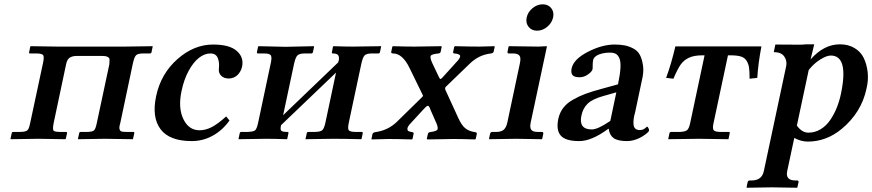

<svg xmlns="http://www.w3.org/2000/svg" viewBox="-20 -653 4098 902"><path d="M181.2 -353Q188.5 -384.8 183.1 -393.3Q177.7 -401.9 150.4 -401.9H120.6Q115.7 -401.9 116.7 -407.2L122.1 -434.1L124.5 -436L252.4 -434.1H344.2H470.2H564.5L696.8 -436L697.3 -434.1L691.9 -408.2Q690.4 -402.3 685.5 -401.9H654.3Q627.9 -401.9 619.4 -393.6Q610.8 -385.3 604 -354L544.9 -74.2Q539.1 -55.7 541.5 -46.6Q543.9 -37.6 550.5 -35.4Q557.1 -33.2 576.2 -33.2H606.9Q611.8 -33.2 610.8 -26.9L605 -1L604 1L472.2 -1L347.7 1L346.2 -1L352.1 -27.8Q353 -32.7 358.9 -33.2H385.3Q413.1 -33.2 421.1 -40Q429.2 -46.9 434.6 -74.2L493.7 -351.1Q494.6 -364.7 494.6 -372.6Q494.6 -380.4 487.8 -384.3Q481 -388.2 475.6 -389.2Q470.2 -390.1 460.9 -390.1H339.8Q320.3 -390.1 307.9 -382.3Q295.4 -374.5 290.5 -351.1L231.9 -74.2Q226.6 -45.9 231.4 -39.6Q236.3 -33.2 263.2 -33.2H290Q295.9 -33.2 294.9 -26.9L289.1 -1L286.6 1L159.2 -1L30.8 1L29.3 -1L35.2 -27.8Q36.1 -32.7 42 -33.2H71.8Q91.3 -33.2 100.3 -36.4Q109.4 -39.6 113.5 -47.4Q117.7 -55.2 121.6 -74.2Z M1058.1 -86.9Q1025.4 -41 979.5 -15.6Q933.6 9.8 880.9 9.8Q776.4 9.8 734.4 -45.9Q692.4 -101.6 713.4 -201.2Q735.8 -306.6 813.5 -375.2Q891.1 -443.8 981 -443.8Q1058.1 -443.8 1092.3 -413.8Q1126.5 -383.8 1117.2 -339.8Q1114.7 -328.1 1109.1 -318.1Q1103.5 -308.1 1095.7 -300.5Q1087.9 -293 1077.4 -288.6Q1066.9 -284.2 1055.2 -284.2Q1031.7 -284.2 1018.8 -297.4Q1005.9 -310.5 1008.3 -331.1Q1011.7 -359.9 1002.9 -380.9Q994.1 -401.9 968.3 -401.9Q941.4 -401.9 915 -381.6Q888.7 -361.3 866.5 -320.6Q844.2 -279.8 833 -226.1Q815.9 -146.5 841.3 -93.8Q866.7 -41 917.5 -41Q945.8 -41 974.4 -55.7Q1002.9 -70.3 1042.5 -106Z M1321.3 -433.1 1454.1 -436 1455.6 -434.1 1450.2 -408.2Q1448.7 -402.3 1442.9 -401.9H1412.6Q1385.7 -401.9 1376.7 -392.1Q1367.7 -382.3 1360.8 -350.1L1310.1 -111.8L1568.8 -359.9Q1575.2 -377.9 1570.8 -389.9Q1566.4 -401.9 1543.9 -401.9Q1538.1 -401.9 1539.1 -407.2L1544.4 -434.1L1546.9 -436Q1601.6 -434.1 1637.7 -434.1L1770 -436L1770.5 -434.1L1765.1 -408.2Q1763.7 -402.3 1757.8 -401.9H1728Q1701.2 -401.9 1692.4 -392.3Q1683.6 -382.8 1676.8 -350.1L1618.7 -77.1Q1612.8 -49.3 1618.2 -41.5Q1623.5 -33.7 1649.4 -33.2H1679.2Q1685.1 -33.2 1684.1 -26.9L1678.7 -1L1677.2 1Q1596.7 -1 1545.4 -1L1415 1L1415.5 -1L1421.4 -27.8Q1422.4 -32.7 1428.2 -33.2H1458.5Q1485.8 -33.7 1494.4 -41.7Q1502.9 -49.8 1508.8 -77.1L1558.6 -312L1300.3 -64.9Q1295.9 -45.4 1301 -39.3Q1306.2 -33.2 1330.6 -33.2Q1336.4 -33.2 1335 -26.9L1329.6 -1L1328.1 1Q1268.6 -1 1229.5 -1L1101.1 1L1100.6 -1L1106.4 -27.8Q1107.4 -32.7 1112.3 -33.2H1143.6Q1170.9 -34.2 1178.7 -41Q1186.5 -47.9 1192.4 -75.2L1250.5 -349.1Q1258.3 -380.9 1253.2 -391.4Q1248 -401.9 1221.7 -401.9H1191.9Q1186 -401.9 1187 -407.2L1192.4 -434.1L1195.8 -436Z M1908.7 -73.2Q1894.5 -58.1 1894 -48.8Q1893.6 -39.6 1899.2 -36.9Q1904.8 -34.2 1917 -32.2Q1924.8 -30.8 1922.9 -23.9L1918 0L1913.6 2Q1847.7 0 1805.2 0L1726.6 2L1725.1 0L1729.5 -22Q1731.4 -30.3 1742.7 -32.2Q1801.3 -40 1842.8 -79.1L1959 -192.9Q1965.8 -199.2 1966.8 -201.9Q1967.8 -204.6 1965.3 -208L1903.3 -335Q1870.6 -401.9 1826.2 -401.9Q1821.8 -401.9 1819.6 -403.6Q1817.4 -405.3 1817.9 -409.2L1823.2 -434.1L1826.7 -436Q1887.7 -434.1 1927.2 -434.1L2052.7 -436L2055.2 -434.1L2050.3 -410.2Q2048.8 -402.8 2040.5 -401.9Q2010.3 -398.9 2004.4 -392.1Q1998.5 -385.3 2009.3 -359.9L2042.5 -290Q2045.4 -284.2 2047.4 -282.7Q2049.3 -281.2 2051 -282.2Q2052.7 -283.2 2057.1 -287.1L2122.1 -358.9Q2143.1 -380.4 2141.8 -390.1Q2140.6 -399.9 2114.3 -401.9Q2107.4 -402.3 2108.9 -409.2L2113.8 -433.1L2117.7 -436Q2189 -434.1 2234.4 -434.1L2302.7 -436L2304.2 -434.1L2299.3 -411.1Q2297.9 -403.3 2286.6 -401.9Q2229 -395.5 2186 -353L2074.2 -245.1Q2068.8 -239.3 2072.8 -230L2132.8 -99.1Q2148.4 -64.5 2166 -50.3Q2183.6 -36.1 2211.9 -32.2Q2215.8 -31.7 2218.3 -29.8Q2220.7 -27.8 2220.2 -24.9L2214.8 0L2211.4 2Q2150.4 0 2110.8 0L1988.8 2L1984.9 0L1990.2 -23.9Q1991.7 -30.8 2000 -32.2Q2027.8 -36.1 2033.9 -42.7Q2040 -49.3 2031.2 -71.8L2002.9 -136.2Q1997.6 -151.4 1993.9 -154.5Q1990.2 -157.7 1984.6 -153.8Q1979 -149.9 1963.4 -132.8Z M2549.3 -434.1 2473.1 -77.1Q2468.3 -54.2 2475.6 -43.7Q2482.9 -33.2 2506.8 -33.2H2525.9Q2533.7 -33.2 2532.2 -23.9L2527.3 -1L2524.9 1Q2444.3 -1 2405.3 -1L2278.8 1L2277.3 -1L2282.2 -23.9Q2284.2 -32.7 2292 -33.2H2311Q2335 -33.2 2346.7 -43.7Q2358.4 -54.2 2363.3 -77.1L2422.9 -357.9Q2425.8 -372.1 2424.3 -381.8Q2422.9 -391.6 2414.3 -396.7Q2405.8 -401.9 2389.2 -401.9H2370.6Q2362.8 -401.9 2364.3 -410.2L2369.1 -434.1L2371.6 -436Q2474.1 -434.1 2510.3 -434.1L2547.9 -436ZM2463.1 -527.1Q2448.7 -545.4 2454.3 -571Q2460 -596.7 2481.9 -614.7Q2503.9 -632.8 2529.5 -632.8Q2555.2 -632.8 2569.6 -614.7Q2584 -596.7 2578.4 -571Q2572.8 -545.4 2550.8 -527.1Q2528.8 -508.8 2503.2 -508.8Q2477.5 -508.8 2463.1 -527.1Z M2837.9 -47.9Q2758.8 10.3 2700.7 9.8Q2636.7 9.8 2614.3 -16.1Q2591.8 -42 2603 -95.2Q2609.4 -124 2626 -146Q2642.6 -168 2671.1 -184.3Q2699.7 -200.7 2730.5 -212.2Q2761.2 -223.6 2807.1 -235.8L2883.3 -256.8Q2893.1 -303.2 2894.8 -333.5Q2896.5 -363.8 2889.9 -379.2Q2883.3 -394.5 2872.8 -400.1Q2862.3 -405.8 2845.2 -405.8Q2826.2 -405.8 2809.1 -401.9Q2792 -397.9 2780.5 -389.9Q2769 -381.8 2766.6 -371.1Q2764.2 -359.9 2764.4 -346.4Q2764.6 -333 2763.7 -328.1Q2761.2 -316.4 2742.2 -303.2Q2723.1 -290 2703.6 -290Q2677.7 -290 2669.4 -300.5Q2661.1 -311 2665.5 -332Q2674.8 -375 2741.7 -409.4Q2808.6 -443.8 2867.2 -443.8Q2894 -443.8 2915 -439.7Q2936 -435.5 2956.3 -424.6Q2976.6 -413.6 2986.6 -394Q2996.6 -374.5 3001 -344.2Q3005.4 -314 2994.6 -271L2963.9 -126Q2953.6 -91.3 2956.5 -66.7Q2959.5 -42 2985.8 -42Q3000 -42 3009.8 -50Q3019.5 -58.1 3020 -58.1Q3022.9 -58.1 3026.6 -50.5Q3030.3 -43 3028.8 -38.1Q3028.3 -36.1 3023.2 -31Q3018.1 -25.9 3008.1 -18.8Q2998 -11.7 2985.8 -5.4Q2973.6 1 2957.5 5.4Q2941.4 9.8 2925.8 9.8Q2882.3 9.8 2862.8 -4.2Q2843.3 -18.1 2839.8 -47.9ZM2847.2 -85 2875.5 -219.2 2814.9 -202.1Q2762.7 -187.5 2740.5 -165.8Q2718.3 -144 2711.4 -109.9Q2697.8 -44.9 2760.3 -44.9Q2788.6 -44.9 2847.2 -85Z M3412.1 -393.1H3399.9L3332 -74.2Q3326.7 -49.8 3332.5 -41.7Q3338.4 -33.7 3363.3 -33.2H3404.3Q3409.2 -33.2 3408.2 -26.9L3402.3 1L3262.7 -1L3119.1 1L3125 -26.9Q3126.5 -32.7 3132.3 -33.2H3173.3Q3199.2 -34.2 3208 -41.7Q3216.8 -49.3 3222.2 -74.2L3290 -393.1H3279.8Q3239.7 -393.1 3215.6 -381.3Q3191.4 -369.6 3177 -348.6Q3162.6 -327.6 3143.6 -283.2L3109.4 -287.1Q3134.8 -356.9 3152.8 -435.1H3557.1Q3542 -356.9 3537.6 -287.1L3501.5 -283.2Q3501.5 -316.9 3499 -335Q3496.6 -353 3487.3 -367.7Q3478 -382.3 3460.2 -387.7Q3442.4 -393.1 3412.1 -393.1Z M3779.3 -324.2 3723.6 -63Q3747.1 -29.8 3777.8 -29.8Q3809.1 -29.8 3835.4 -45.9Q3861.8 -62 3880.1 -88.9Q3898.4 -115.7 3910.6 -146Q3922.9 -176.3 3930.2 -210Q3968.8 -392.1 3882.8 -392.1Q3863.3 -392.1 3833.5 -373.5Q3803.7 -355 3779.3 -324.2ZM3568.4 150.9 3673.3 -341.8Q3678.7 -367.2 3664.3 -387.7Q3649.9 -408.2 3615.2 -408.2L3622.6 -443.8Q3647.5 -443.8 3685.1 -443.4Q3722.7 -442.9 3740 -443.1Q3757.3 -443.4 3765.1 -444.8H3805.2L3788.1 -374Q3850.6 -444.8 3925.8 -444.8Q3965.3 -444.8 3994.6 -427.2Q4023.9 -409.7 4037.8 -380.6Q4051.8 -351.6 4056.2 -314.2Q4060.5 -276.9 4050.8 -236.8Q4026.9 -124 3933.6 -46.9Q3861.8 12.2 3774.9 12.2Q3744.1 12.2 3711.4 -4.9L3678.2 150.9Q3668.9 194.8 3716.8 194.8H3725.1Q3732.9 194.8 3731.4 203.1L3726.1 227.1L3724.6 229Q3644 227.1 3605 227.1L3488.8 229L3487.3 227.1L3492.2 203.1Q3493.7 195.3 3502 194.8H3510.7Q3559.1 194.8 3568.4 150.9Z"/></svg>

Font: Linux Libertine Slanted
Style: Semibold Slanted
Weight: 600
Designer: Philipp H. Poll
Foundry: Philipp H. Poll
Version: Version 5.1.1